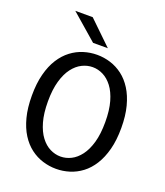

<svg xmlns="http://www.w3.org/2000/svg" viewBox="-163 -1015 976 1135"><g transform="rotate(20 325.0 -447.5)"><path d="M324 11Q281 11 239.8 -1.8Q198.5 -14.5 162.8 -41.5Q127 -68.5 100 -111Q73 -153.5 57.8 -212.2Q42.5 -271 42.5 -348Q42.5 -424.5 57.8 -483.2Q73 -542 100 -584.2Q127 -626.5 162.8 -653.5Q198.5 -680.5 239.8 -693.2Q281 -706 324 -706Q367 -706 408 -693.2Q449 -680.5 484.8 -653.5Q520.5 -626.5 547.2 -584.2Q574 -542 589.5 -483.2Q605 -424.5 605 -348Q605 -271 589.5 -212.2Q574 -153.5 547.2 -111Q520.5 -68.5 484.8 -41.5Q449 -14.5 408 -1.8Q367 11 324 11ZM324 -66.5Q358 -66.5 390 -82.5Q422 -98.5 447.8 -132.5Q473.5 -166.5 488.8 -219.8Q504 -273 504 -348Q504 -422.5 488.8 -475.8Q473.5 -529 447.8 -562.8Q422 -596.5 390 -612.5Q358 -628.5 324 -628.5Q290 -628.5 257.8 -612.5Q225.5 -596.5 199.8 -562.8Q174 -529 158.8 -475.8Q143.5 -422.5 143.5 -348Q143.5 -273 158.8 -219.8Q174 -166.5 199.8 -132.5Q225.5 -98.5 257.8 -82.5Q290 -66.5 324 -66.5ZM276 -764 112.5 -906H222L369 -764Z"/></g></svg>

Font: Trispace Thin
Style: Regular
Weight: 400
Version: Version 1.210